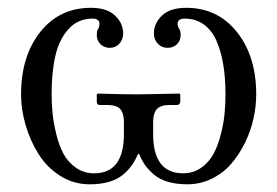

<svg xmlns="http://www.w3.org/2000/svg" viewBox="-20 -462 713 494"><path d="M298.8 -147.9Q298.8 -170.4 289.6 -181.2Q280.3 -191.9 255.9 -191.9H236.8Q229 -191.9 229 -200.2V-219.2L231 -221.2Q298.8 -219.2 335 -219.2L441.9 -221.2L443.8 -219.2V-200.2Q443.8 -196.8 441.4 -194.3Q439 -191.9 436 -191.9H417Q393.1 -191.9 383.5 -181.2Q374 -170.4 374 -147.9V-117.2Q374 -16.1 451.2 -16.1Q477.5 -16.1 497.8 -30.5Q518.1 -44.9 529.5 -66.4Q541 -87.9 548.3 -116.9Q555.7 -146 557.9 -170.4Q560.1 -194.8 560.1 -220.2Q560.1 -262.2 554.4 -296.1Q548.8 -330.1 536.9 -357.2Q524.9 -384.3 504.2 -399.2Q483.4 -414.1 455.1 -414.1Q437 -414.1 437 -400.9Q437 -394 440.9 -388.2Q444.8 -382.3 444.8 -372.1Q444.8 -357.4 435.3 -348.1Q425.8 -338.9 411.1 -338.9Q396 -338.9 386 -349.6Q376 -360.4 376 -376Q376 -401.9 396.7 -421.9Q417.5 -441.9 459 -441.9Q540 -441.9 589.6 -379.6Q639.2 -317.4 639.2 -219.2Q639.2 -188.5 632.1 -156.5Q625 -124.5 610.1 -94.2Q595.2 -64 574.7 -40.3Q554.2 -16.6 524.9 -2.2Q495.6 12.2 461.9 12.2Q434.1 12.2 412.4 5.9Q390.6 -0.5 376.5 -12.5Q362.3 -24.4 353.5 -36.9Q344.7 -49.3 337.9 -65.9H335Q328.1 -49.3 319.3 -36.9Q310.5 -24.4 296.4 -12.5Q282.2 -0.5 260.5 5.9Q238.8 12.2 210.9 12.2Q169.4 12.2 135 -9.5Q100.6 -31.2 79.1 -65.7Q57.6 -100.1 45.9 -140.1Q34.2 -180.2 34.2 -219.2Q34.2 -317.4 83.5 -379.6Q132.8 -441.9 213.9 -441.9Q255.4 -441.9 276.1 -421.9Q296.9 -401.9 296.9 -376Q296.9 -360.4 287.1 -349.6Q277.3 -338.9 262.2 -338.9Q248 -338.9 238.5 -348.4Q229 -357.9 229 -372.1Q229 -384.3 232.9 -388.2Q235.8 -392.6 235.8 -400.9Q235.8 -414.1 217.8 -414.1Q180.7 -414.1 156.5 -387.5Q132.3 -360.8 122.6 -318.8Q112.8 -276.9 112.8 -220.2Q112.8 -195.3 115.2 -170.7Q117.7 -146 124.8 -116.9Q131.8 -87.9 143.3 -66.4Q154.8 -44.9 175.3 -30.5Q195.8 -16.1 222.2 -16.1Q298.8 -16.1 298.8 -117.2Z"/></svg>

Font: Common Serif
Style: Bold
Weight: 700
Designer: Philipp H. Poll, Khaled Hosny
Foundry: Stefan Peev, Context Ltd.
Version: Version 1.026